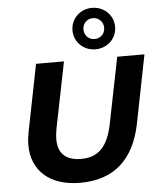

<svg xmlns="http://www.w3.org/2000/svg" viewBox="-64 -1050 924 1117"><g transform="rotate(-5 398.0 -492.0)"><path d="M515 -754C586 -754 640 -807 640 -875C640 -942 586 -996 515 -996C445 -996 391 -942 391 -875C391 -807 445 -754 515 -754ZM515 -814C481 -814 455 -840 455 -875C455 -910 482 -936 515 -936C549 -936 576 -910 576 -875C576 -840 550 -814 515 -814ZM359 12C556 12 675 -94 717 -301L796 -700H637L559 -311C532 -180 475 -126 377 -126C290 -126 242 -167 242 -252C242 -270 244 -289 248 -311L326 -700H163L85 -308C80 -282 77 -257 77 -233C77 -82 183 12 359 12Z"/></g></svg>

Font: AWKNG-Font
Style: Bold Italic
Weight: 700
Italic angle: -11.3°
Designer: Awakening Church
Foundry: Awakening Church
Version: Version 1.700;PS 001.700;hotconv 1.0.88;makeotf.lib2.5.64775